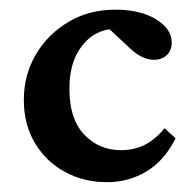

<svg xmlns="http://www.w3.org/2000/svg" viewBox="-20 -367 388 393"><path d="M198.7 5.9Q151.9 5.9 113.3 -14.9Q74.7 -35.6 51.8 -73.7Q28.8 -111.8 28.8 -162.6Q28.8 -213.4 53.2 -255.1Q77.6 -296.9 119.9 -322Q162.1 -347.2 216.3 -347.2Q267.6 -347.2 299.6 -327.4Q331.5 -307.6 331.5 -280.3Q331.5 -263.7 321.3 -254.2Q311 -244.6 295.4 -244.6Q271 -244.6 246.1 -268.1L196.3 -314.5L231 -306.2Q204.1 -311.5 179.2 -299.3Q154.3 -287.1 138.2 -258.3Q122.1 -229.5 122.1 -184.6Q122.1 -123.5 152.3 -91.6Q182.6 -59.6 227.5 -59.6Q253.4 -59.6 274.9 -69.8Q296.4 -80.1 316.9 -104.5L339.4 -84Q316.9 -38.6 280.3 -16.4Q243.7 5.9 198.7 5.9Z"/></svg>

Font: Lateef Medium
Style: Regular
Weight: 500
Designer: SIL International
Foundry: SIL International
Version: Version 4.200